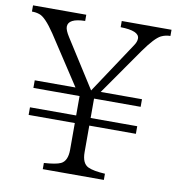

<svg xmlns="http://www.w3.org/2000/svg" viewBox="-80 -787 780 848"><g transform="rotate(10 310.5 -362.5)"><path d="M621.1 -687Q599.6 -687 580.1 -677.7Q553.2 -664.6 506.8 -599.1L360.8 -390.1H545.9V-356H336.9V-269H545.9V-234.9H336.9V-115.7Q336.9 -65.4 365.7 -51.8Q389.6 -40.5 441.9 -37.6V-9.8H168V-37.6Q221.7 -41 242.7 -50.8Q272 -64.5 272 -115.7V-234.9H64.9V-269H272V-356H64.9V-390.1H247.6L105 -607.9Q61 -673.3 34.2 -681.6Q19 -687 0 -687V-714.8H238.8V-687Q163.1 -685.5 163.1 -647.9Q163.1 -632.3 181.2 -604L317.9 -389.2L469.7 -618.2Q481.9 -635.7 481.9 -650.9Q481.9 -685.5 397.9 -687V-714.8H621.1Z"/></g></svg>

Font: I.Ming
Style: Regular
Weight: 400
Designer: Ichiten Fonts Project
Version: Version 5.10 Mar 24, 2018